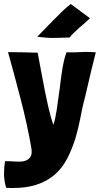

<svg xmlns="http://www.w3.org/2000/svg" viewBox="-37 -760 506 958"><path d="M29 178C71 178 107 173 138 164C212 141 263 99 299 30C315 -1 328 -34 339 -69C368 -170 363 -185 388 -278C406 -358 434 -474 441 -499C425 -500 409 -501 394 -501C384 -501 374 -500 364 -500C341 -499 318 -498 295 -499C278 -457 268 -380 261 -318C248 -230 244 -179 229 -137C213 -182 198 -252 186 -311C179 -344 156 -473 151 -497L79 -499L3 -500C24 -425 45 -347 66 -266C87 -185 105 -105 119 -24C120 -16 121 -10 121 -3C121 8 119 17 114 24C107 34 96 41 83 44C70 47 55 47 38 46C21 45 4 44 -12 44C-15 63 -17 85 -17 110C-16 135 -13 157 -6 177C6 178 18 178 29 178ZM207 -571C223 -570 295 -572 311 -573C318 -585 344 -608 359 -622C372 -632 379 -639 412 -669L316 -740C289 -720 262 -692 232 -662C219 -648 166 -594 149 -577C157 -575 194 -572 207 -571Z"/></svg>

Font: Londrina Solid CC
Style: CC
Weight: 400
Designer: Marcelo Magalhaes
Foundry: Tipos Pereira
Version: Version 1.003;FEAKit 1.0